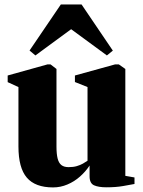

<svg xmlns="http://www.w3.org/2000/svg" viewBox="-20 -808 624 838"><path d="M444.5 9.5Q410 9.5 390.5 0.8Q371 -8 371 -38.5V-85.5Q354 -59.5 329.2 -37.5Q304.5 -15.5 274.2 -2.8Q244 10 211.5 10Q133.5 10 97 -32.8Q60.5 -75.5 60.5 -168.5V-428L13.5 -449.5V-478.5L187.5 -527H200.5L226.5 -507V-168.5Q226.5 -136 231.5 -116.2Q236.5 -96.5 248 -87.5Q259.5 -78.5 279.5 -78.5Q300 -78.5 315.2 -83Q330.5 -87.5 342 -94Q353.5 -100.5 362 -106.5V-428L307 -450V-478.5L482.5 -527H498.5L527 -507V-40.5L567 -33.5V-5Q548.5 -1.5 517.2 4Q486 9.5 444.5 9.5ZM134.5 -566 109 -587.5 245.5 -788.5H336L472.5 -587L446.5 -566L290.5 -680.5Z"/></svg>

Font: Merriweather 120pt Black
Style: Regular
Weight: 900
Designer: Eben Sorkin
Foundry: Eben Sorkin
Version: Version 2.100